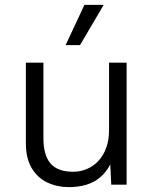

<svg xmlns="http://www.w3.org/2000/svg" viewBox="-20 -757 631 787"><path d="M262 10Q215 10 175 -8.5Q135 -27 110.5 -67Q86 -107 86 -171V-500H158V-190Q158 -121 187 -87Q216 -53 280 -53Q309 -53 335.5 -64Q362 -75 382.5 -96.5Q403 -118 415 -150Q427 -182 427 -224V-500H499V0H436L432 -83Q416 -52 391.5 -31Q367 -10 334.5 0Q302 10 262 10ZM326 -737H405L308 -572H249Z"/></svg>

Font: Kantumruy Pro
Style: Regular
Weight: 400
Designer: Sovichet Tep
Foundry: Sovichet Tep
Version: Version 1.002